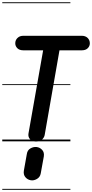

<svg xmlns="http://www.w3.org/2000/svg" viewBox="-25 -1250 814 1698"><path d="M293 1.5Q259.5 1.5 240.5 -19.2Q221.5 -40 227 -70L356.5 -805H181.5Q147 -805 128.5 -823.5Q110 -842 110 -867Q110 -895 129.5 -914.2Q149 -933.5 181.5 -933.5H698.5Q731 -933.5 750.2 -914.2Q769.5 -895 769.5 -867Q769.5 -842 751 -823.5Q732.5 -805 698.5 -805H501L370 -55.5Q365.5 -33 347 -15.8Q328.5 1.5 293 1.5ZM293 1.5Q259.5 1.5 240.5 -19.2Q221.5 -40 227 -70L356.5 -805H181.5Q147 -805 128.5 -823.5Q110 -842 110 -867Q110 -895 129.5 -914.2Q149 -933.5 181.5 -933.5H698.5Q731 -933.5 750.2 -914.2Q769.5 -895 769.5 -867Q769.5 -842 751 -823.5Q732.5 -805 698.5 -805H501L370 -55.5Q365.5 -33 347 -15.8Q328.5 1.5 293 1.5ZM247 344Q218.5 339.5 199.5 317Q180.5 294.5 186 259.5L212.5 111Q217.5 78 243.8 62.8Q270 47.5 297.5 50Q328 53.5 348 75.8Q368 98 362.5 133.5L335.5 282.5Q330 316 301.8 332.5Q273.5 349 247 344ZM-5 420.5H597.5V428.5H-5ZM-5 -16H597.5V0H-5ZM-5 -505.5H597.5V-497.5H-5ZM-5 -1230H597.5V-1222H-5Z"/></svg>

Font: Edu VIC WA NT Pre Guide
Style: Regular
Weight: 400
Designer: Tina and Corey Anderson, Eben Sorkin, Mirko Velimirovic
Foundry: Google for Education
Version: Version 1.000